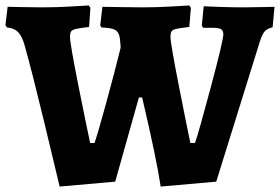

<svg xmlns="http://www.w3.org/2000/svg" viewBox="-26 -671 1028 705"><path d="M64 -506Q55 -538 40.5 -553Q26 -568 0 -570L-6 -578L2 -646Q15 -646 52 -645Q89 -644 128 -644Q181 -644 233 -647Q285 -650 300 -651L306 -642L301 -572Q267 -568 253.5 -565Q240 -562 235.5 -556Q231 -550 231 -536Q231 -511 262 -356Q293 -201 305 -146H321Q331 -173 363.5 -291.5Q396 -410 417 -496Q417 -504 414 -531Q411 -553 397 -561Q383 -569 347 -570L342 -578L350 -646Q366 -646 409.5 -645Q453 -644 497 -644Q548 -644 601 -647Q654 -650 669 -651L675 -642L669 -572Q635 -568 621.5 -565Q608 -562 604 -556Q600 -550 600 -536Q600 -512 630.5 -357Q661 -202 673 -146H690Q703 -182 748.5 -352.5Q794 -523 794 -545Q794 -559 785.5 -564Q777 -569 753 -569H720L715 -577L722 -648Q736 -647 783 -645.5Q830 -644 867 -644Q907 -644 939 -645Q971 -646 982 -646L975 -571Q955 -566 946 -556Q937 -546 928 -518L768 -4L564 14Q549 -87 496 -313H484L397 -4L193 14Q179 -46 135 -228Q91 -410 64 -506Z"/></svg>

Font: Alegreya ExtraBold
Style: Regular
Weight: 800
Designer: Juan Pablo del Peral
Foundry: Huerta Tipografica
Version: Version 2.007; ttfautohint (v1.6)